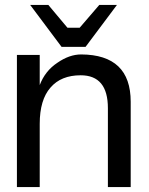

<svg xmlns="http://www.w3.org/2000/svg" viewBox="-20 -760 608 783"><path d="M420 3H513V-345Q513 -537 311 -538Q263 -538 214 -504Q164 -471 142 -413V-536H49V3H142V-255Q142 -353 186 -403Q229 -453 309 -453Q420 -453 420 -319ZM255 -647 177 -740H103L231 -569H329L457 -740H385L305 -647Z"/></svg>

Font: Sawarabi Gothic
Style: Regular
Weight: 400
Designer: mshio (mshio@users.sourceforge.jp)
Version: Version 20141215